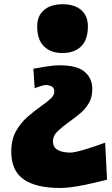

<svg xmlns="http://www.w3.org/2000/svg" viewBox="-20 -655 533 915"><path d="M277.8 -402.3Q221.7 -402.3 189.5 -434.1Q157.2 -465.8 157.2 -529.3Q157.2 -579.6 189.7 -607.2Q222.2 -634.8 278.3 -634.8Q335 -634.8 366.9 -607.2Q398.9 -579.6 398.9 -529.3Q398.9 -465.8 366.7 -434.1Q334.5 -402.3 277.8 -402.3ZM264.2 240.7Q151.4 240.7 92.5 199.5Q33.7 158.2 33.7 67.9Q33.7 9.8 56.4 -30.3Q79.1 -70.3 111.6 -98.4Q144 -126.5 173.3 -147Q200.7 -166.5 219.7 -183.3Q238.8 -200.2 238.8 -218.3Q238.8 -236.8 226.1 -243.2Q213.4 -249.5 199.2 -250Q191.4 -250 175.3 -245.1Q159.2 -240.2 145 -234.9L139.2 -327.6Q160.6 -331.5 198.2 -337.6Q235.8 -343.8 264.6 -343.8Q347.7 -343.8 383.8 -312.5Q419.9 -281.2 419.9 -231Q419.9 -192.4 404.1 -164.6Q388.2 -136.7 362.8 -115.2Q337.4 -93.8 308.6 -73.7Q278.8 -52.2 255.6 -30.5Q232.4 -8.8 232.4 19.5Q232.4 70.8 314.5 72.3Q334.5 72.3 382.3 58.1Q430.2 43.9 481 24.9L490.2 201.2Q464.8 207.5 425.3 217Q385.7 226.6 343 233.6Q300.3 240.7 264.2 240.7Z"/></svg>

Font: Pinar DS4-ExtraBold
Style: Regular
Weight: 800
Designer: Amin Abedi
Version: Version 2.000